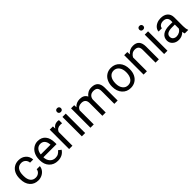

<svg xmlns="http://www.w3.org/2000/svg" viewBox="361 -2205 3697 3697"><g transform="rotate(-45 2209.5 -356.0)"><path d="M280.3 -64C233.9 -64 197.8 -80.6 172.9 -113.3C147.9 -146 135.3 -192.9 135.3 -253.9V-271C135.3 -333.5 147.9 -381.3 173.3 -414.6C198.2 -447.3 233.9 -463.9 279.8 -463.9C314 -463.9 342.8 -453.1 366.2 -431.2C389.2 -409.2 402.3 -380.9 404.8 -346.7H490.2C487.8 -403.3 466.8 -449.2 427.7 -484.9C388.2 -520.5 338.9 -538.1 279.8 -538.1C231.4 -538.1 189.9 -526.9 154.8 -504.9C119.1 -482.9 92.3 -451.7 73.2 -411.6C54.2 -371.6 44.9 -325.7 44.9 -274.4V-259.3C44.9 -175.8 66.4 -110.4 108.9 -62.5C151.4 -14.2 208.5 9.8 280.3 9.8C315.9 9.8 350.1 1.5 382.3 -14.6C414.1 -30.8 439.9 -52.7 459 -80.1C478 -107.4 488.8 -136.2 490.2 -166.5H404.8C402.3 -137.2 388.7 -112.8 364.7 -93.3C340.8 -73.7 312.5 -64 280.3 -64Z M811 9.8C899.4 9.8 965.8 -24.4 1010.3 -92.3L955.1 -135.3C938.5 -113.8 918.9 -96.7 897 -83.5C875 -70.3 847.7 -64 815.9 -64C771 -64 733.9 -80.1 705.1 -112.3C675.8 -144 660.6 -186 659.2 -238.3H1017.1V-275.9C1017.1 -360.4 998 -424.8 960 -470.2C921.9 -515.6 868.7 -538.1 799.8 -538.1C757.8 -538.1 718.8 -526.4 683.1 -503.4C647 -480 619.1 -447.8 599.1 -406.7C579.1 -365.2 568.8 -318.4 568.8 -266.1V-249.5C568.8 -170.9 591.3 -107.9 636.2 -61C681.2 -13.7 739.3 9.8 811 9.8ZM799.8 -463.9C837.4 -463.9 867.7 -451.2 889.6 -426.3C911.6 -400.9 924.3 -365.2 926.8 -319.3V-312.5H662.1C668 -360.4 683.1 -397.5 708 -424.3C732.9 -450.7 763.2 -463.9 799.8 -463.9Z M1377 -447.3V-531.2C1367.7 -535.6 1354.5 -538.1 1336.9 -538.1C1282.7 -538.1 1240.7 -514.6 1210.9 -467.3L1209.5 -528.3H1121.6V0H1211.9V-375C1232.9 -425.3 1273.4 -450.7 1332.5 -450.7C1348.6 -450.7 1363.3 -449.7 1377 -447.3Z M1558.1 0V-528.3H1467.8V0ZM1460.4 -668.5C1460.4 -653.8 1464.8 -641.6 1474.1 -631.8C1482.9 -622.1 1496.1 -617.2 1513.7 -617.2C1531.2 -617.2 1544.4 -622.1 1553.7 -631.8C1563 -641.6 1567.4 -653.8 1567.4 -668.5C1567.4 -683.1 1563 -695.3 1553.7 -705.6C1544.4 -715.8 1531.2 -720.7 1513.7 -720.7C1496.1 -720.7 1482.9 -715.8 1474.1 -705.6C1464.8 -695.3 1460.4 -683.1 1460.4 -668.5Z M1787.6 -528.3H1702.1V0H1792.5V-385.7C1814.5 -436 1855 -461.4 1914.1 -461.4C1989.3 -461.4 2026.9 -422.9 2026.9 -346.2V0H2117.7V-350.6C2121.1 -384.3 2134.3 -411.6 2156.2 -431.6C2178.2 -451.7 2206.1 -461.4 2239.7 -461.4C2280.3 -461.4 2309.6 -452.1 2326.7 -433.6C2343.8 -414.6 2352.5 -386.2 2352.5 -348.6V0H2442.9V-354C2440.9 -476.6 2381.8 -538.1 2266.1 -538.1C2227.5 -538.1 2194.3 -530.3 2166.5 -514.6C2138.2 -499 2115.2 -478.5 2097.7 -453.1C2070.8 -509.8 2020.5 -538.1 1946.8 -538.1C1880.9 -538.1 1828.6 -515.1 1790 -469.7Z M2555.2 -269V-262.7C2555.2 -180.7 2577.6 -114.7 2622.1 -64.9C2666.5 -15.1 2724.1 9.8 2795.9 9.8C2843.3 9.8 2885.7 -1.5 2922.4 -24.4C2959 -47.4 2986.8 -79.1 3006.8 -120.1C3026.4 -160.6 3036.1 -207 3036.1 -258.3V-264.6C3036.1 -347.2 3014.2 -413.6 2969.7 -463.4C2925.3 -513.2 2866.7 -538.1 2794.9 -538.1C2748.5 -538.1 2707 -526.9 2670.9 -504.4C2634.3 -481.9 2606 -450.2 2585.9 -408.7C2565.4 -367.2 2555.2 -320.8 2555.2 -269ZM2646 -258.3C2646 -324.2 2659.7 -375 2687 -410.6C2714.4 -446.3 2750.5 -463.9 2794.9 -463.9C2840.3 -463.9 2877 -445.8 2904.8 -410.2C2932.1 -374 2945.8 -327.1 2945.8 -269C2945.8 -204.1 2932.1 -153.8 2905.3 -118.2C2878.4 -82 2841.8 -64 2795.9 -64C2750.5 -64 2713.9 -81.5 2687 -117.2C2659.7 -152.8 2646 -199.7 2646 -258.3Z M3234.9 -528.3H3149.4V0H3239.7V-376.5C3252 -401.9 3269.5 -422.4 3291.5 -438C3313.5 -453.6 3339.4 -461.4 3368.7 -461.4C3404.8 -461.4 3431.6 -452.1 3448.7 -434.1C3465.8 -416 3474.1 -387.7 3474.6 -349.6V0H3564.9V-349.1C3564 -475.1 3507.8 -538.1 3396 -538.1C3331.1 -538.1 3278.3 -512.7 3237.8 -461.9Z M3799.3 0V-528.3H3709V0ZM3701.7 -668.5C3701.7 -653.8 3706.1 -641.6 3715.3 -631.8C3724.1 -622.1 3737.3 -617.2 3754.9 -617.2C3772.5 -617.2 3785.6 -622.1 3794.9 -631.8C3804.2 -641.6 3808.6 -653.8 3808.6 -668.5C3808.6 -683.1 3804.2 -695.3 3794.9 -705.6C3785.6 -715.8 3772.5 -720.7 3754.9 -720.7C3737.3 -720.7 3724.1 -715.8 3715.3 -705.6C3706.1 -695.3 3701.7 -683.1 3701.7 -668.5Z M4270 0H4364.7V-7.8C4352.5 -36.6 4346.2 -75.2 4346.2 -123.5V-366.7C4344.7 -419.9 4327.1 -461.9 4292.5 -492.7C4257.8 -522.9 4210.4 -538.1 4149.4 -538.1C4110.8 -538.1 4075.7 -530.8 4043.9 -516.6C4011.7 -502.4 3986.3 -482.9 3967.8 -458.5C3948.7 -433.6 3939.5 -408.2 3939.5 -381.8H4030.3C4030.3 -404.8 4041 -424.8 4063 -440.9C4085 -457 4111.8 -465.3 4144 -465.3C4180.7 -465.3 4208.5 -456.1 4227.5 -437.5C4246.6 -418.5 4255.9 -393.6 4255.9 -361.8V-320.3H4168C4092.3 -320.3 4033.2 -305.2 3991.7 -274.9C3949.7 -244.1 3928.7 -201.7 3928.7 -146.5C3928.7 -101.1 3945.3 -64 3979 -34.7C4012.2 -4.9 4054.7 9.8 4106.9 9.8C4165 9.8 4215.3 -12.2 4257.3 -55.7C4260.7 -28.8 4264.6 -10.3 4270 0ZM4120.1 -68.8C4090.3 -68.8 4066.4 -76.7 4047.4 -92.8C4028.3 -108.9 4019 -130.9 4019 -159.2C4019 -224.1 4074.2 -256.3 4185.1 -256.3H4255.9V-147.9C4244.6 -124.5 4226.1 -105.5 4200.7 -90.8C4175.3 -76.2 4148.4 -68.8 4120.1 -68.8Z"/></g></svg>

Font: Vazir
Style: Regular
Weight: 400
Designer: Saber Rastikerdar
Foundry: Saber Rastikerdar
Version: Version 27.002;January 24, 2021;FontCreator 13.0.0.2683 64-b